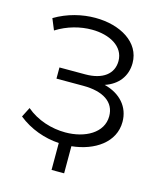

<svg xmlns="http://www.w3.org/2000/svg" viewBox="-125 -798 888 1047"><g transform="rotate(15 318.5 -274.5)"><path d="M266 157H337V4C465 -9 572 -80 572 -196C572 -280 517 -343 426 -366C498 -390 542 -445 542 -520C542 -637 424 -706 283 -706C209 -706 128 -687 56 -644L82 -581C145 -621 217 -639 281 -639C382 -639 465 -593 465 -511C465 -438 407 -394 309 -394H163V-331H314C427 -331 494 -287 494 -207C494 -113 396 -60 285 -60C208 -60 125 -85 63 -138L35 -83C102 -29 185 0 266 5Z"/></g></svg>

Font: Montserrat-Alt1
Style: Regular
Weight: 400
Designer: Differentunic
Foundry: Differentunic
Version: Version 7.222